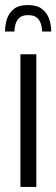

<svg xmlns="http://www.w3.org/2000/svg" viewBox="-28 -741 223 761"><path d="M53 0V-526H116V0ZM82 -721Q119 -721 139 -705Q159 -689 167 -665.5Q175 -642 175 -616H139Q139 -628 135 -643.5Q131 -659 119.5 -670Q108 -681 83 -681Q60 -681 48.5 -670Q37 -659 33 -643.5Q29 -628 29 -616H-8Q-8 -642 -0.5 -665.5Q7 -689 26.5 -705Q46 -721 82 -721Z"/></svg>

Font: Archivo ExtraCondensed Light
Style: Regular
Weight: 300
Width: 2
Designer: Hector Gatti
Foundry: Omnibus-Type
Version: Version 2.001